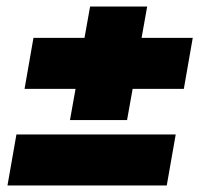

<svg xmlns="http://www.w3.org/2000/svg" viewBox="-20 -568 626 588"><path d="M194.3 -200.2 211.4 -295.9H55.2L82.5 -452.1H238.8L255.9 -547.9H430.7L413.6 -452.1H570.3L543 -295.9H386.2L369.1 -200.2ZM2.9 0 30.3 -156.2H518.1L490.7 0Z"/></svg>

Font: Bevan
Style: Italic
Weight: 400
Italic angle: -10°
Designer: Vernon Adams
Foundry: Vernon Adams
Version: Version 2.100; ttfautohint (v1.8.3)